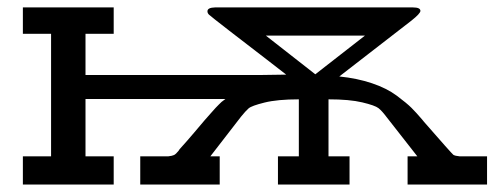

<svg xmlns="http://www.w3.org/2000/svg" viewBox="-20 -492 1339 512"><path d="M41 0V-75.2H116.2V-401.9H41V-472.2H283.2V-401.9H208V-292H674.8L743.2 -293Q743.2 -293 692.9 -332Q643.1 -370.1 592 -409.7Q541 -449.2 537.1 -453.1Q533.2 -457 533.2 -461.9Q533.2 -471.7 553.2 -472.2H1081.1Q1101.1 -472.2 1101.1 -462.9Q1101.1 -456.1 1077.1 -437Q1067.4 -429.2 884.8 -288.1Q932.6 -283.2 971.9 -270Q1011.2 -256.8 1038.1 -236.8Q1064.9 -216.8 1077.4 -204.3Q1089.8 -191.9 1106 -172.9Q1108.9 -168.9 1110.8 -167Q1184.1 -83 1189 -79.1Q1193.8 -76.2 1205.1 -75.2H1278.8V0H1066.9V-75.2H1092.8L1009.8 -181.2Q998.5 -196.3 989.3 -203.6Q980 -210.9 946 -219Q912.1 -227.1 856 -227.1V-75.2H912.1V0H721.2V-75.2H776.9V-227.1Q719.7 -227.1 685.3 -218.5Q650.9 -210 642.8 -202.9Q634.8 -195.8 623 -181.2L541 -75.2H565.9V0H354V-75.2H429.2Q439 -76.2 444.1 -78.6Q449.2 -81.1 456.1 -89.8Q458 -92.8 459 -94.2Q479 -116.2 498 -138.7Q517.1 -161.1 525.1 -170.7Q533.2 -180.2 543.2 -191.2Q553.2 -202.1 555.2 -204.6Q557.1 -207 563.5 -213.1Q569.8 -219.2 570.8 -220.2Q571.8 -221.2 581.1 -228H208V-75.2H283.2V0ZM689 -397 820.8 -293.9 953.1 -397Z"/></svg>

Font: CMU Concrete
Style: Bold
Weight: 700
Version: Version 0.7.0